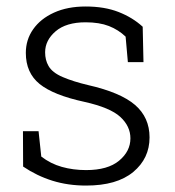

<svg xmlns="http://www.w3.org/2000/svg" viewBox="-20 -558 536 588"><path d="M243.7 10.3Q188 10.3 140.4 -4.6Q92.8 -19.5 50.8 -47.9L50.3 -156.2H98.1L106.4 -78.6Q134.8 -56.6 169.4 -46.9Q204.1 -37.1 243.7 -37.1Q310.1 -37.1 344.7 -65.9Q379.4 -94.7 379.4 -134.3Q379.4 -171.4 348.4 -200Q317.4 -228.5 238.3 -246.1Q143.6 -266.6 101.3 -300.8Q59.1 -335 59.1 -396Q59.1 -436.5 81.5 -468.3Q104 -500.5 145.3 -519.3Q186.5 -538.1 242.2 -538.1Q300.3 -538.1 343.3 -521.2Q386.2 -504.4 417 -476.1L419.4 -367.7H371.6L364.7 -445.8Q342.8 -466.8 313.5 -478.3Q284.2 -489.7 242.2 -489.7Q182.6 -489.7 150.4 -462.2Q118.2 -434.6 118.2 -397.9Q118.2 -374 128.4 -356.4Q139.6 -335.9 172.1 -322Q204.6 -308.1 250 -297.4Q349.1 -274.9 393.6 -236.6Q438 -198.2 438 -137.2Q438 -72.8 387.9 -31.2Q337.9 10.3 243.7 10.3Z"/></svg>

Font: Suwannaphum Light
Style: Regular
Weight: 300
Designer: Danh Hong
Version: Version 8.002; ttfautohint (v1.8.3)